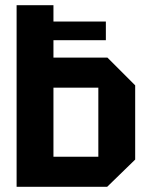

<svg xmlns="http://www.w3.org/2000/svg" viewBox="-20 -720 580 740"><path d="M44 0V-700H186V-637H388V-565H186V-498H394L501 -391V-105L393 0ZM186 -116H359V-382H186Z"/></svg>

Font: Tektur SemiCondensed SemiBold
Style: Regular
Weight: 600
Width: 4
Designer: Adam Jagosz
Foundry: Adam Jagosz
Version: Version 1.005;gftools[0.9.30]